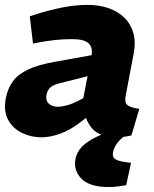

<svg xmlns="http://www.w3.org/2000/svg" viewBox="-23 -545 621 774"><path d="M506.7 1Q491.2 4.5 476.5 6.5Q461.8 8.5 451.8 8.5Q378 8.5 347.6 -28Q317.2 -64.4 316.6 -114.3L310.7 -138.3L345.7 -319.2Q352.2 -352.6 334.7 -369.9Q317.2 -387.3 266.6 -387.3Q232.6 -387.3 199.6 -383.7Q166.6 -380.2 134.6 -374.2L110.1 -369.2L97.1 -479.4L130 -489.9Q179.9 -505.3 230.8 -515.3Q281.7 -525.3 330.7 -525.3Q376.3 -525.3 414.2 -512.3Q452.2 -499.3 478.1 -474.1Q504 -448.9 514.5 -412Q525 -375 515.5 -326.7L483.4 -158.2Q478.4 -131.6 490.4 -121.5Q502.4 -111.5 538.6 -106ZM143.2 8.5Q102.7 8.5 66 -9Q29.2 -26.6 9.7 -62.1Q-9.7 -97.6 0.7 -150.6Q8.7 -189.5 29.2 -217.5Q49.7 -245.5 90.4 -264.8Q131.1 -284 199 -296L359.8 -325L341.8 -240.7L218.1 -209.5Q200.1 -205.5 189.1 -198.9Q178.1 -192.4 172.6 -183.9Q167.1 -175.4 164.6 -163.9Q160.1 -139.3 173.9 -127Q187.7 -114.7 209.8 -114.7Q225.8 -114.7 247.2 -120.5Q268.5 -126.3 291.1 -137.9L328.3 -157.5L350.6 -90.5L294.5 -47.4Q258.1 -20 218.7 -5.7Q179.2 8.5 143.2 8.5ZM415.9 209Q338 209 305.3 175.3Q272.6 141.5 281.1 96Q286.1 69.5 306.1 47.8Q326 26.1 365.5 7L427.2 -20.9H503.8L502.8 -14.9Q472.2 5.7 454.6 25.7Q437 45.7 432.5 69.3Q429 89.3 443.6 97.8Q458.1 106.4 505.2 111.4L485.8 201.5Q468.3 204.5 450.8 206.8Q433.3 209 415.9 209Z"/></svg>

Font: REM Medium
Style: Italic
Weight: 500
Italic angle: -11°
Designer: Octavio Pardo
Foundry: Ashler Design
Version: Version 1.005;gftools[0.9.28]